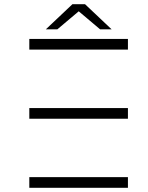

<svg xmlns="http://www.w3.org/2000/svg" viewBox="-20 -897 709 917"><path d="M120 -381H591V-330H120ZM120 -711H591V-660H120ZM120 0H591V-51H120ZM254 -757H199L326 -877H386L513 -757H458L356 -843Z"/></svg>

Font: Montserrat-Alt1 Light
Style: Regular
Weight: 300
Designer: Differentunic
Foundry: Differentunic
Version: Version 7.222